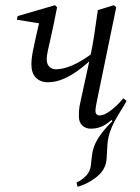

<svg xmlns="http://www.w3.org/2000/svg" viewBox="-20 -484 541 740"><path d="M279 236 275 220Q298 208 312.5 192.5Q327 177 330 155L335 111Q337 97 341.5 83.5Q346 70 355 54.5Q364 39 378 21.5Q392 4 413 -17L407 -26L453 -94L468 -95Q458 -77 446 -58Q434 -39 422.5 -18Q411 3 403.5 25.5Q396 48 394 73L391 126Q389 167 356 195Q323 223 279 236ZM165 -167Q136 -167 118.5 -184.5Q101 -202 101 -236Q101 -247 102.5 -260Q104 -273 107.5 -291Q111 -309 117 -335.5Q123 -362 132 -401L145 -392L45 -408L48 -422L192 -464L200 -456Q187 -389 178 -349.5Q169 -310 164.5 -289Q160 -268 160 -256Q160 -237 170 -227Q180 -217 195 -217Q215 -217 240 -225Q265 -233 296 -251.5Q327 -270 364 -301L366 -282H360Q328 -249 295 -223Q262 -197 229.5 -182Q197 -167 165 -167ZM331 12Q310 12 297 -0.5Q284 -13 284 -35Q284 -44 284.5 -57Q285 -70 291 -96L325 -252Q336 -302 343 -348Q350 -394 357 -445L419 -464L428 -456L355 -102Q352 -86 350 -76Q348 -66 348 -55Q348 -48 352.5 -43.5Q357 -39 364 -39Q381 -39 405.5 -57Q430 -75 455 -105L468 -95Q453 -70 432.5 -45Q412 -20 386.5 -4Q361 12 331 12Z"/></svg>

Font: Source Serif 4 60pt
Style: Italic
Weight: 400
Italic angle: -12°
Version: Version 4.004;hotconv 1.0.116;makeotfexe 2.5.65601